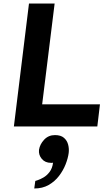

<svg xmlns="http://www.w3.org/2000/svg" viewBox="-20 -720 619 1093"><path d="M59 0 145 -700H291L220 -126H549L534 0ZM175 353Q175 353 176.5 342Q178 331 179.5 320.5Q181 310 181 310Q181 310 195 305.5Q209 301 228 290Q247 279 262.5 258.5Q278 238 282 206Q280 207 276.5 207Q273 207 270 207Q237 207 218 184.5Q199 162 202 133Q207 101 231.5 75Q256 49 293 49Q326 49 344 64.5Q362 80 368 103.5Q374 127 371 151Q367 181 353.5 215.5Q340 250 316 281.5Q292 313 257 333Q222 353 175 353Z"/></svg>

Font: Inclusive Sans
Style: Italic
Weight: 400
Italic angle: -7°
Designer: Olivia King
Foundry: Olivia King
Version: Version 2.004